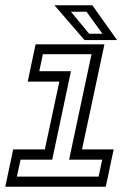

<svg xmlns="http://www.w3.org/2000/svg" viewBox="-28 -708 528 728"><path d="M-8 0 22 -141.5H142L197 -398.5H77L107 -540H368L283 -141.5H403L373 0ZM36 -38.5H346L359.5 -102.5H234L319 -502.5H134.5L121 -438H241L170 -102.5H50ZM416 -556H292.5L178.5 -688H322ZM360.5 -580 300 -663.5H241L310 -580Z"/></svg>

Font: Tourney Condensed Regular
Style: Italic
Weight: 400
Width: 3
Italic angle: -12°
Designer: Tyler Finck
Foundry: Etcetera Type Co
Version: Version 1.010; ttfautohint (v1.8.3)